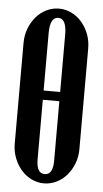

<svg xmlns="http://www.w3.org/2000/svg" viewBox="-52 -743 424 787"><g transform="rotate(5 159.5 -349.5)"><path d="M26 -556Q26 -588 36.5 -615.5Q47 -643 65 -664Q83 -685 107.5 -697Q132 -709 159 -709Q186 -709 210.5 -697Q235 -685 253 -664Q271 -643 281.5 -615.5Q292 -588 292 -556V-142Q292 -111 281.5 -83.5Q271 -56 253 -35Q235 -14 210.5 -2Q186 10 159 10Q132 10 107.5 -2Q83 -14 65 -35Q47 -56 36.5 -83.5Q26 -111 26 -142ZM125 -369H193V-605Q193 -671 159 -671Q125 -671 125 -605ZM125 -86Q125 -28 159 -28Q193 -28 193 -86V-331H125Z"/></g></svg>

Font: Moniqa ExtBd Cond Paragraph
Style: Regular
Weight: 800
Width: 3
Designer: Rajesh Rajput
Foundry: Rajesh Rajput
Version: Version 1.000